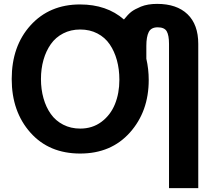

<svg xmlns="http://www.w3.org/2000/svg" viewBox="-20 -764 1116 984"><path d="M591.8 -355Q591.8 -409.2 579.1 -455.3Q566.4 -501.5 542.2 -536.9Q518.1 -572.3 479.2 -592.5Q440.4 -612.8 391.1 -612.8Q342.8 -612.8 304 -592.8Q265.1 -572.8 240.5 -537.8Q215.8 -502.9 202.9 -457.3Q189.9 -411.6 189.9 -358.9Q189.9 -306.2 202.9 -260.3Q215.8 -214.4 240.5 -179.7Q265.1 -145 304 -125Q342.8 -105 391.1 -105Q453.6 -105 500 -139.6Q546.4 -174.3 569.1 -230.2Q591.8 -286.1 591.8 -355ZM788.1 -624Q754.4 -624 742.2 -599.6Q730 -575.2 730 -528.8V-462.9Q742.2 -409.7 742.2 -354Q742.2 -192.9 646 -85Q549.8 22.9 391.1 22.9Q231.4 22.9 136.2 -84Q40 -191.9 40 -358.9Q40 -527.3 136.2 -633.8Q233.4 -741.2 390.1 -741.2Q526.9 -741.2 615.2 -664.1Q636.2 -690.4 652.8 -703.4Q669.4 -716.3 702.1 -730Q736.8 -744.1 785.2 -744.1Q885.7 -744.1 940.9 -691.2Q996.1 -638.2 996.1 -539.1V200.2H846.2V-539.1Q846.2 -583 834.5 -603.5Q822.8 -624 788.1 -624Z"/></svg>

Font: Miedinger*
Style: Bold
Weight: 700
Version: Version 001.000